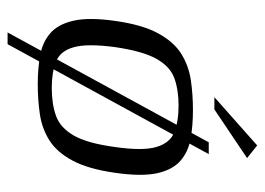

<svg xmlns="http://www.w3.org/2000/svg" viewBox="-116 -497 698 506"><g transform="rotate(90 233.0 -244.0)"><path d="M35.2 -199Q45.2 -270.3 67.9 -311.8Q90.5 -353.3 122.1 -372.9Q153.7 -392.5 191.6 -398Q229.5 -403.5 269.9 -403.5Q310.5 -403.5 344.9 -397.5Q379.3 -391.5 403.2 -371Q427.2 -350.5 436.4 -309.5Q445.5 -268.5 435.5 -199Q425.5 -127.7 403.2 -86.2Q380.9 -44.7 349.7 -25.1Q318.5 -5.5 280.6 0Q242.7 5.5 202.1 5.5Q161.5 5.5 126.7 -0.6Q92 -6.7 68 -27.1Q44 -47.5 34.6 -88.6Q25.2 -129.7 35.2 -199ZM367.4 -197.7Q378.1 -271.5 367.3 -307.4Q356.5 -343.4 328.2 -354.5Q300 -365.6 258 -365.6Q216.8 -365.6 186.1 -354.5Q155.4 -343.4 135.1 -307.4Q114.8 -271.5 104.1 -197.7Q94.4 -124.8 104.5 -89.2Q114.5 -53.5 142.5 -42.5Q170.5 -31.4 211.7 -31.4Q253.7 -31.4 285 -42.5Q316.4 -53.5 337 -89.2Q357.6 -124.8 367.4 -197.7ZM65.5 85 355 -445.1H386.1L96.4 85ZM236.1 -460 363.3 -572.8 396.6 -546.1 268.4 -460Z"/></g></svg>

Font: Genos Thin
Style: Italic
Weight: 100
Italic angle: -8°
Designer: Robert E. Leuschke
Foundry: Robert E. Leuschke
Version: Version 1.010